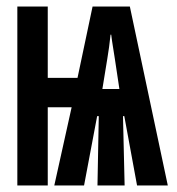

<svg xmlns="http://www.w3.org/2000/svg" viewBox="-20 -567 540 587"><path d="M308 -387Q314 -422 318 -461H320Q322 -444 325.5 -423Q329 -402 331 -388L345 -295H293ZM126 0V-239H199L146 0H237L277 -212H282L278 0H361L356 -212H360L399 0H493L377 -547H263L217 -329H126V-547H33V0Z"/></svg>

Font: Noto Sans Mono UI Condensed
Style: Bold
Weight: 700
Width: 3
Designer: Monotype Design team
Foundry: Monotype Imaging Inc.
Version: 1.000